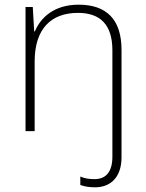

<svg xmlns="http://www.w3.org/2000/svg" viewBox="-20 -560 622 820"><path d="M386 240C452 240 499 197 499 112V-347C499 -479 433 -540 316 -540C212 -540 154 -486 129 -426H126L120 -530H89V0H128V-297C128 -437 198 -505 313 -505C407 -505 460 -456 460 -345V109C460 172 434 205 384 205C363 205 343 203 323 194V230C339 236 360 240 386 240Z"/></svg>

Font: Noto Sans Gurmukhi UI ExtraLight
Style: Regular
Weight: 200
Designer: Jelle Bosma - Monotype Design Team
Foundry: Monotype Imaging Inc.
Version: Version 2.004